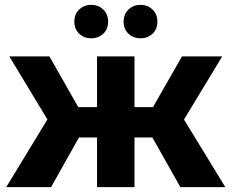

<svg xmlns="http://www.w3.org/2000/svg" viewBox="-20 -770 953 790"><path d="M722.2 0 578.6 -254.6 705.1 -330.5 907.1 0ZM5.6 0 206.7 -330.5 333.1 -254.6 190.2 0ZM191.5 -251.4 18.4 -537.9H183.4L337.3 -267.2ZM238.8 -204.3V-329.1H424.9V-204.3ZM379.2 0V-537.9H533.4V0ZM487.3 -204.3V-329.1H674V-204.3ZM720.9 -251.4 574 -267.2 728.7 -537.9H894.3ZM558.1 -612.3Q529.2 -612.3 508.9 -631.1Q488.6 -650 488.6 -681Q488.6 -711.9 508.9 -731Q529.2 -750.1 558.1 -750.1Q587.1 -750.1 607.3 -731Q627.6 -711.9 627.6 -681Q627.6 -650 607.3 -631.1Q587.1 -612.3 558.1 -612.3ZM355.4 -612.3Q326.5 -612.3 306.2 -631.1Q285.9 -650 285.9 -681Q285.9 -711.9 306.2 -731Q326.5 -750.1 355.4 -750.1Q384.4 -750.1 404.6 -731Q424.9 -711.9 424.9 -681Q424.9 -650 404.6 -631.1Q384.4 -612.3 355.4 -612.3Z"/></svg>

Font: Montserrat Thin
Style: Regular
Weight: 100
Designer: Julieta Ulanovsky
Foundry: Julieta Ulanovsky
Version: Version 9.000